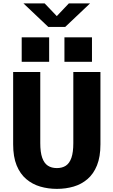

<svg xmlns="http://www.w3.org/2000/svg" viewBox="-20 -1138 690 1168"><path d="M326 11Q272.5 11 224.8 -3Q177 -17 139.8 -48.5Q102.5 -80 81.2 -132Q60 -184 60 -260V-700H225V-267Q225 -211.5 236.8 -178.2Q248.5 -145 271 -130.2Q293.5 -115.5 326 -115.5Q358.5 -115.5 380.8 -130.2Q403 -145 414.5 -178.2Q426 -211.5 426 -267V-700H591V-260Q591 -184 570 -132Q549 -80 512.2 -48.5Q475.5 -17 427.8 -3Q380 11 326 11ZM112 -911H279V-762H112ZM372 -911H539.5V-762H372ZM122.5 -1117.5H251.5L325.5 -1040L399 -1117.5H528L376.5 -974H274Z"/></svg>

Font: Trispace Thin
Style: Bold
Weight: 700
Version: Version 1.210